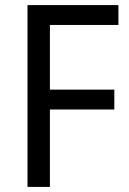

<svg xmlns="http://www.w3.org/2000/svg" viewBox="-20 -734 508 754"><path d="M176 0H88V-714H445V-636H176V-382H429V-304H176Z"/></svg>

Font: Noto Sans Hebrew SemiCondensed
Style: Regular
Weight: 400
Width: 4
Designer: Monotype Design Team
Foundry: Monotype Imaging Inc.
Version: Version 2.003